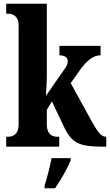

<svg xmlns="http://www.w3.org/2000/svg" viewBox="-20 -780 585 1021"><path d="M13 0H295V-53H282C264 -53 229 -61 229 -119V-196L256 -241L320 -106C363 -17 401 0 533 0H545V-53H541C518 -53 496 -83 466 -138L356 -338L400 -400C441 -460 477 -486 515 -486V-536H296V-486C323 -486 340 -474 340 -457C340 -450 341 -435 324 -414L224 -270C225 -282 229 -343 229 -377V-760H13V-707H25C42 -707 79 -699 79 -646V-118C79 -61 43 -53 25 -53H13ZM217 208V221H273C302 178 341 113 356 71V61H254C247 105 229 168 217 208Z"/></svg>

Font: Noto Serif Georgian ExtraCondensed ExtraBold
Style: Regular
Weight: 800
Width: 2
Designer: Monotype Design Team, Akaki Razmadze
Foundry: Google LLC
Version: Version 2.003